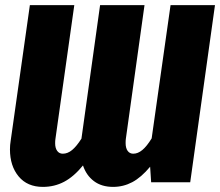

<svg xmlns="http://www.w3.org/2000/svg" viewBox="-20 -714 862 752"><path d="M822 -694 725 0H572L568 -61Q533 -19 498 -0.5Q463 18 423 18Q378 18 348 -4.5Q318 -27 305 -66Q269 -22 231 -2Q193 18 148 18Q87 18 53 -23Q19 -64 19 -129Q19 -146 22 -164L97 -694H271L197 -169Q196 -163 196 -153Q196 -134 204 -123Q212 -112 226 -112Q245 -112 262.5 -126.5Q280 -141 299 -171L372 -694H546L473 -171Q472 -165 472 -154Q472 -134 480 -123Q488 -112 502 -112Q520 -112 537.5 -126.5Q555 -141 574 -172L648 -694Z"/></svg>

Font: Fira Sans Condensed ExtraBold
Style: Italic
Weight: 800
Width: 3
Italic angle: -8°
Designer: bBox Type GmbH & Carrois Corporate GbR & Edenspiekermann AG
Foundry: bBox Type GmbH & Carrois Corporate GbR & Edenspiekermann AG
Version: Version 4.301